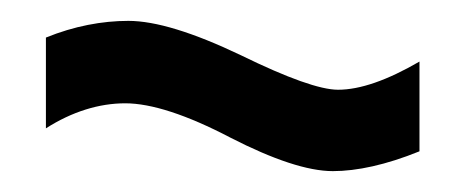

<svg xmlns="http://www.w3.org/2000/svg" viewBox="-20 -391 444 184"><path d="M299 -227C322 -227 350 -233 382 -246V-332C351 -314 325 -305 304 -305C287 -305 256 -316 211 -338C165 -360 129 -371 103 -371C78 -371 51 -366 24 -355V-268C49 -284 75 -292 100 -292C125 -292 159 -281 201 -259C242 -238 275 -227 299 -227Z"/></svg>

Font: Orbitron SemiBold
Style: Regular
Weight: 600
Designer: Matt McInerney
Foundry: The League of Moveable Type
Version: Version 2.001